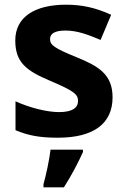

<svg xmlns="http://www.w3.org/2000/svg" viewBox="-20 -576 537 817"><path d="M459 -162C459 -259 400 -294 307 -332C211 -371 193 -384 193 -410C193 -434 215 -446 259 -446C308 -446 354 -429 408 -406L453 -513C388 -543 329 -556 261 -556C130 -556 45 -505 45 -404C45 -311 91 -275 194 -232C300 -187 312 -173 312 -146C312 -118 289 -99 231 -99C179 -99 105 -118 46 -145V-22C101 1 150 10 226 10C380 10 459 -51 459 -162ZM333 71V61H195C190 104 176 169 165 208V221H252C286 168 313 115 333 71Z"/></svg>

Font: Noto Traditional Nushu
Style: Bold
Weight: 700
Designer: LIU Zhao
Foundry: LiuZhao Studio
Version: Version 2.003